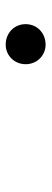

<svg xmlns="http://www.w3.org/2000/svg" viewBox="214 -636 173 640"><g transform="rotate(90 300.0 -315.5)"><path d="M128.5 -248.5C163.5 -248.5 193.5 -276.5 193.5 -315C193.5 -353.5 163.5 -381.5 128.5 -381.5C90 -381.5 60 -353.5 60 -315C60 -276.5 90 -248.5 128.5 -248.5Z"/></g></svg>

Font: Eudonet SemiBold
Style: Regular
Weight: 600
Designer: Mikhail Sharanda
Foundry: Mikhail Sharanda
Version: Version 4.503;Glyphs 3.1.2 (3151)